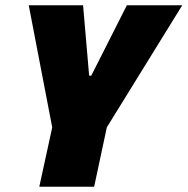

<svg xmlns="http://www.w3.org/2000/svg" viewBox="-20 -708 711 728"><path d="M129 0 178 -225 89 -688H295L318 -421H326L461 -688H671L385 -225L337 0Z"/></svg>

Font: Saira Semi Condensed Black
Style: Italic
Weight: 900
Width: 4
Italic angle: -12°
Designer: Hector Gatti with collaboration of the Omnibus-Type team
Foundry: Omnibus-Type
Version: Version 1.001; ttfautohint (v1.8)